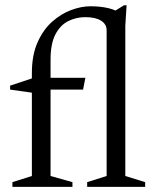

<svg xmlns="http://www.w3.org/2000/svg" viewBox="-20 -730 602 750"><path d="M177.5 -42.5 263 -18.5V0H28.5V-18.5L104.5 -42.5V-444.5Q104.5 -515 126.8 -564.8Q149 -614.5 184 -645.5Q219 -676.5 258.5 -691Q298 -705.5 333 -705.5Q372.5 -705.5 403.2 -698.2Q434 -691 455 -674.5L404 -672L464.5 -709.5H474.5L469.5 -629.5V-42.5L547 -18.5V0H320.5V-18.5L396.5 -42.5V-612Q396.5 -635.5 374.8 -649.2Q353 -663 313 -663Q277.5 -663 246.5 -647.5Q215.5 -632 196.5 -595.8Q177.5 -559.5 177.5 -496.5ZM313.5 -426 304.5 -380H124L104.5 -368L19.5 -380V-395.5L111.5 -426H135Z"/></svg>

Font: Newsreader Text
Style: Regular
Weight: 400
Designer: Hugues Gentile
Foundry: Production Type
Version: Version 1.001